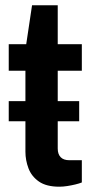

<svg xmlns="http://www.w3.org/2000/svg" viewBox="-20 -693 354 725"><path d="M13 -235V-311H279V-235ZM204 12Q155 12 127 -7.5Q99 -27 87.5 -57.5Q76 -88 76 -120V-426H13V-526H79L101 -673H198V-526H289V-426H198V-132Q198 -111 209 -99.5Q220 -88 242 -88H289V-4Q279 0 264.5 3.5Q250 7 234 9.5Q218 12 204 12Z"/></svg>

Font: Archivo SemiBold
Style: Regular
Weight: 600
Designer: Hector Gatti
Foundry: Omnibus-Type
Version: Version 2.001